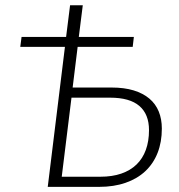

<svg xmlns="http://www.w3.org/2000/svg" viewBox="-20 -728 699 748"><path d="M302.5 -707.5 287 -584H501.5L497 -545.5H282.5L263 -387H414.5Q464 -387 500.8 -375.8Q537.5 -364.5 562 -343.8Q586.5 -323 598.5 -293.5Q610.5 -264 610.5 -227Q610.5 -174.5 594 -132.5Q577.5 -90.5 546 -61Q514.5 -31.5 469 -15.8Q423.5 0 366 0H166L233 -545.5H59L64 -584H237.5L253 -707.5ZM258.5 -347.5 220.5 -39.5H371Q417.5 -39.5 452.8 -51.8Q488 -64 512 -87.2Q536 -110.5 548.2 -144.2Q560.5 -178 560.5 -221Q560.5 -283 523 -315.2Q485.5 -347.5 409 -347.5Z"/></svg>

Font: Lato Light
Style: Italic
Weight: 300
Italic angle: -7°
Designer: Lukasz Dziedzic
Foundry: tyPoland Lukasz Dziedzic
Version: Version 2.007; 2014-02-27